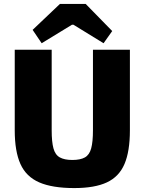

<svg xmlns="http://www.w3.org/2000/svg" viewBox="-20 -943 736 977"><path d="M641 -690V-280Q641 -173 613.5 -108.5Q586 -44 524 -15Q462 14 358 14Q246 14 179.5 -15Q113 -44 84 -108.5Q55 -173 55 -280V-690H243V-280Q243 -221 252 -188Q261 -155 284.5 -142Q308 -129 348 -129Q389 -129 412 -142Q435 -155 444 -188Q453 -221 453 -280V-690ZM416 -923 551 -785 507 -723 354 -817H346L192 -723L146 -791L285 -923Z"/></svg>

Font: Exo 2 ExtraBold
Style: Regular
Weight: 800
Designer: Natanael Gama
Foundry: Natanael Gama
Version: Version 2.010